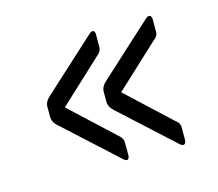

<svg xmlns="http://www.w3.org/2000/svg" viewBox="-61 -502 561 494"><g transform="rotate(-15 219.0 -255.5)"><path d="M379 -129V-96Q379 -87 374.5 -84.5Q370 -82 363 -88L223 -216Q209 -228 209 -243V-269Q209 -283 223 -295L363 -423Q370 -429 374.5 -426.5Q379 -424 379 -416V-383Q379 -371 367 -363L252 -256L367 -149Q379 -141 379 -129ZM228 -129V-96Q228 -87 224 -84.5Q220 -82 213 -88L73 -216Q59 -227 59 -243V-269Q59 -283 73 -295L213 -423Q220 -429 224 -426.5Q228 -424 228 -416V-383Q228 -372 217 -363L102 -256L217 -149Q228 -140 228 -129Z"/></g></svg>

Font: Rajdhani Medium
Style: Regular
Weight: 500
Designer: Satya Rajpurohit, Jyotish Sonowal
Foundry: Indian Type Foundry
Version: Version 1.201 February 1, 2022